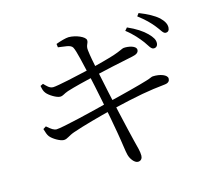

<svg xmlns="http://www.w3.org/2000/svg" viewBox="-115 -924 1230 1110"><g transform="rotate(-15 500.0 -369.0)"><path d="M835.6 -563.9C850.3 -563.1 860.4 -572.6 861.2 -589.3C862 -609.1 852 -626.1 828.1 -650.4C803.6 -675.1 767.4 -699 717.3 -721.2L702.9 -704.5C744.8 -672.4 771.8 -639.1 792.2 -612.7C810.1 -587.3 820.2 -564.7 835.6 -563.9ZM578.9 45.8C598.9 45.6 606.2 30.1 606.2 15.4C606.2 -11.4 598 -34.5 587.1 -79.2C570.1 -148.3 525.3 -340.2 488.8 -520.9C476.4 -583.2 469.9 -612.7 465.4 -652.3C461.8 -683.2 477.4 -689.9 476.3 -709.2C475.3 -730.6 420 -754.1 376.8 -754.1C361.1 -754.1 325 -744.1 299.5 -734.2L302.1 -713.5C337.4 -707.2 376.7 -708.7 387.9 -688.5C401.5 -664.6 418.7 -578.5 435.2 -509.8C450.6 -443 490.7 -245.3 507.2 -146.3C517.4 -89.7 524.3 -28.1 529.3 -11C535.3 15.3 557.6 46 578.9 45.8ZM197.4 -186.7C218.8 -186.9 229.5 -202.5 266.6 -215.4C326.1 -236.1 435.5 -266.1 507.7 -283.7C680.8 -324.7 745.4 -335.6 842.3 -345.8C868.2 -348.2 874 -361.4 874 -373.6C874 -395.6 832.7 -411.7 788 -409.3C779 -408.6 774.1 -403.3 746.4 -395.1C708.1 -382.9 577.2 -348.7 498.9 -330.6C407.5 -306.5 204.6 -257.4 172.6 -257.4C157.2 -257.4 142.2 -267.3 116.5 -289.9L98.8 -278.6C105.1 -256.6 110.3 -241.5 118 -231.4C133.9 -211 176.4 -186.5 197.4 -186.7ZM241.1 -434.2C259.6 -434.2 265.5 -444.6 293.3 -453.9C338 -467.9 402 -483.6 464.1 -498.2C519.6 -511.9 638.9 -537.2 703.5 -550.4C728.4 -555.2 742.7 -564.2 742.7 -581.1C742.7 -604.7 697.6 -614.1 668.3 -611.7C658.7 -610.9 643.2 -599.8 601.3 -586.1C557.5 -572.2 505.8 -559 451.1 -545.2C368.4 -526.1 241.4 -497.8 216.8 -497.8C193.9 -497.8 180.5 -515.7 164 -531.8L147.3 -523.7C151.3 -503 153.9 -492 163.3 -479.6C177.4 -460.2 221 -434.2 241.1 -434.2ZM925.5 -633.4C940 -632.6 948.5 -641.5 949.3 -658.4C950.1 -679.2 940.3 -698.4 916.1 -722C892.4 -743 854.5 -764.3 803.9 -784.1L791.4 -767.6C834.8 -734.5 858.5 -709.8 880.1 -683C901.2 -658 910.1 -634.2 925.5 -633.4Z"/></g></svg>

Font: Source Han Serif TW VF
Style: Regular
Weight: 250
Designer: Ryoko NISHIZUKA 西塚涼子 (kana & ideographs); Frank Grießhammer (Latin, Greek & Cyrillic); Wenlong ZHANG 张文龙 (bopomofo); San
Foundry: Adobe
Version: Version 2.002;hotconv 1.1.0;makeotfexe 2.6.0